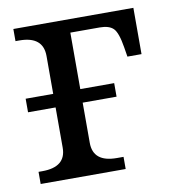

<svg xmlns="http://www.w3.org/2000/svg" viewBox="-66 -595 590 654"><g transform="rotate(-10 229.0 -268.0)"><path d="M438 -536.1V-376H389.2L383.8 -409.2Q375.5 -460.9 360.6 -475.6Q345.7 -490.2 314 -490.2H211.9V-294.9H329.1V-248H211.9V-108.9Q211.9 -42 293.9 -42H316.9V0H22.9V-42H36.1Q118.2 -42 118.2 -108.9V-248H22.9V-294.9H118.2V-425.8Q118.2 -494.1 36.1 -494.1H22.9V-536.1Z"/></g></svg>

Font: Noto Serif
Style: Regular
Weight: 400
Designer: Monotype Design team
Foundry: Monotype Imaging Inc.
Version: Version 1.02